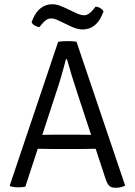

<svg xmlns="http://www.w3.org/2000/svg" viewBox="-20 -880 637 906"><path d="M254.5 -683Q263.5 -684.5 276.5 -685.2Q289.5 -686 299.5 -686Q308 -686 321.2 -685.2Q334.5 -684.5 341 -683L570.5 -4.5Q561.5 1 550 3.5Q538.5 6 525 6Q506.5 6 496.8 -2Q487 -10 479 -33.5L347.5 -433Q332.5 -477.5 319 -522Q305.5 -566.5 296 -600.5H291Q286 -581 279.8 -558.2Q273.5 -535.5 267.5 -515Q261.5 -494.5 257.5 -481.5L99.5 1Q92.5 2.5 83.5 3.2Q74.5 4 65.5 4Q54 4 45.5 2.5Q37 1 28 -1L26 -4.5ZM227 -177Q223.5 -177 206.5 -177.2Q189.5 -177.5 172.2 -177.8Q155 -178 151.5 -178H121L145.5 -243.5H172.5Q176 -243.5 190.5 -243.8Q205 -244 219.5 -244.2Q234 -244.5 237.5 -244.5H352Q355 -244.5 370 -244.2Q385 -244 400.2 -243.8Q415.5 -243.5 419 -243.5H446L468 -178H438Q434 -178 416.5 -177.8Q399 -177.5 381.8 -177.2Q364.5 -177 361.5 -177ZM254.5 -784Q245 -788.5 237.2 -790.8Q229.5 -793 220.5 -793Q208.5 -793 197.8 -785.5Q187 -778 179 -768L166 -752Q154.5 -753 143.8 -759.5Q133 -766 129 -775.5L135 -790Q149.5 -824.5 172.8 -842.2Q196 -860 227 -860Q243.5 -860 257 -855.2Q270.5 -850.5 281.5 -845.5L339 -818.5Q349 -813.5 359 -810.8Q369 -808 376.5 -808Q388.5 -808 399 -815Q409.5 -822 418 -833L431 -848.5Q443 -848 453.5 -841.5Q464 -835 468.5 -825.5L462 -810.5Q447.5 -776 424.2 -758.5Q401 -741 370.5 -741Q353.5 -741 339.8 -745.5Q326 -750 315.5 -755Z"/></svg>

Font: Signika
Style: Regular
Weight: 300
Designer: Anna Giedry
Foundry: Anna Giedry
Version: Version 2.000